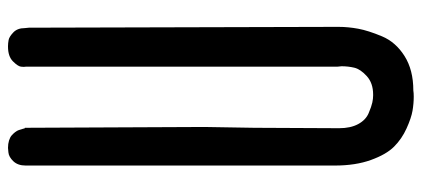

<svg xmlns="http://www.w3.org/2000/svg" viewBox="-300 -534 1029 468"><g transform="rotate(90 214.0 -299.5)"><path d="M289 -284 291 -405 292 -612Q292 -640 282 -658.5Q272 -677 255.5 -684Q239 -691 229.5 -693Q220 -695 212 -695H210Q182 -695 165 -679.5Q148 -664 144.5 -649Q141 -634 141 -618L142 -608V-405V-256V151Q143 156 142 163.5Q141 171 129 183Q117 195 93 195H92Q85 195 77 193.5Q69 192 58.5 182Q48 172 48 154L47 144L45 -600V-611Q45 -634 49.5 -658.5Q54 -683 68 -716.5Q82 -750 116 -771.5Q150 -793 200 -793Q206 -794 215 -794Q232 -794 249.5 -791Q267 -788 292.5 -776.5Q318 -765 337 -746Q356 -727 369.5 -689.5Q383 -652 383 -602V152Q383 171 372.5 182Q362 193 351 194L340 195Q330 195 322 192.5Q314 190 309.5 186Q305 182 301.5 177.5Q298 173 296.5 168.5Q295 164 294 160.5Q293 157 292.5 155Q292 153 291 154Z"/></g></svg>

Font: Soda Fountain
Style: Regular
Weight: 400
Version: Version 1.0